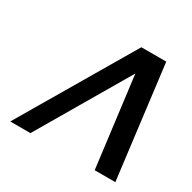

<svg xmlns="http://www.w3.org/2000/svg" viewBox="-114 -587 700 701"><g transform="rotate(30 235.5 -237.0)"><path d="M455 0H368L320 -380L97 0H12L291 -474H396Z"/></g></svg>

Font: Coval
Style: Book Italic
Weight: 350
Foundry: Context Ltd
Version: Version 001.000